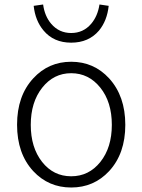

<svg xmlns="http://www.w3.org/2000/svg" viewBox="-20 -822 634 855"><path d="M297 13Q196 13 128 -60Q56 -138 56 -266.5Q56 -395 128 -473Q196 -547 297 -547Q398 -547 466 -473Q538 -394 538 -266Q538 -138 466 -60Q398 13 297 13ZM297 -37Q376 -37 427 -101Q478 -165 478 -266Q478 -368 426.5 -432Q375 -496 297 -496Q219 -496 168 -431.5Q117 -367 117 -266Q117 -165 167.5 -101Q218 -37 297 -37ZM297 -632Q219 -632 174 -686Q137 -730 130 -796L172 -802Q179 -750 208 -716Q243 -675 297 -675Q351 -675 386 -716Q415 -750 423 -802L464 -796Q457 -730 421 -686Q375 -632 297 -632Z"/></svg>

Font: GenSekiGothic TW L
Style: Regular
Weight: 300
Version: Version 1.501;PS 1;hotconv 16.6.51;makeotf.lib2.5.65220